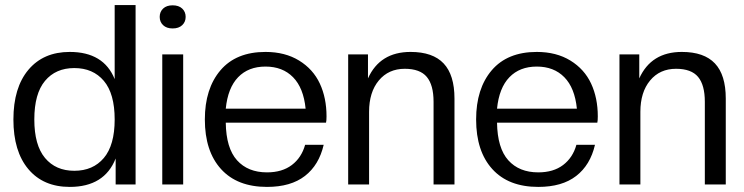

<svg xmlns="http://www.w3.org/2000/svg" viewBox="-20 -732 2953 762"><path d="M256.8 9.8Q151.9 9.8 92.5 -60.8Q33.2 -131.3 33.2 -257.8Q33.2 -384.3 92.8 -455.1Q152.3 -525.9 256.8 -525.9Q391.6 -525.9 435.1 -418V-711.9H518.1V0H439V-103Q394.5 9.8 256.8 9.8ZM274.9 -54.2Q349.1 -54.2 392.1 -105Q435.1 -155.8 435.1 -257.8Q435.1 -360.4 392.1 -411.1Q349.1 -461.9 274.9 -461.9Q201.2 -461.9 158.7 -411.1Q116.2 -360.4 116.2 -257.8Q116.2 -155.8 158.7 -105Q201.2 -54.2 274.9 -54.2Z M707 0H624V-516.1H707ZM665 -619.1Q641.1 -619.1 627.4 -632.1Q613.8 -645 613.8 -665Q613.8 -685.1 627.4 -698Q641.1 -710.9 665 -710.9Q689.5 -710.9 703.1 -698Q716.8 -685.1 716.8 -665Q716.8 -645 703.1 -632.1Q689.5 -619.1 665 -619.1Z M1039.6 9.8Q921.4 9.8 857.2 -61Q793 -131.8 793 -257.8Q793 -380.4 855 -453.1Q917 -525.9 1033.7 -525.9Q1111.3 -525.9 1167 -491.7Q1222.7 -457.5 1249.3 -400.4Q1275.9 -343.3 1275.9 -270Q1275.9 -252.9 1273.9 -245.1H876Q877.4 -144 920.7 -95.9Q963.9 -47.9 1039.6 -47.9Q1099.6 -47.9 1138.2 -77.1Q1176.8 -106.4 1190.9 -157.2H1264.6Q1246.1 -77.1 1190.2 -33.7Q1134.3 9.8 1039.6 9.8ZM876 -300.8H1192.9Q1184.6 -383.3 1143.1 -425.5Q1101.6 -467.8 1033.7 -467.8Q965.8 -467.8 925 -425.5Q884.3 -383.3 876 -300.8Z M1783.7 0H1700.7V-328.1Q1700.7 -394.5 1673.8 -426.8Q1647 -459 1586.4 -459Q1522 -459 1483.4 -412.6Q1444.8 -366.2 1444.8 -288.1V0H1361.8V-516.1H1440.4V-420.9Q1487.8 -525.9 1609.4 -525.9Q1697.8 -525.9 1740.7 -480.2Q1783.7 -434.6 1783.7 -340.8Z M2116.2 9.8Q1998 9.8 1933.8 -61Q1869.6 -131.8 1869.6 -257.8Q1869.6 -380.4 1931.6 -453.1Q1993.7 -525.9 2110.4 -525.9Q2188 -525.9 2243.7 -491.7Q2299.3 -457.5 2325.9 -400.4Q2352.5 -343.3 2352.5 -270Q2352.5 -252.9 2350.6 -245.1H1952.6Q1954.1 -144 1997.3 -95.9Q2040.5 -47.9 2116.2 -47.9Q2176.3 -47.9 2214.8 -77.1Q2253.4 -106.4 2267.6 -157.2H2341.3Q2322.8 -77.1 2266.8 -33.7Q2210.9 9.8 2116.2 9.8ZM1952.6 -300.8H2269.5Q2261.2 -383.3 2219.7 -425.5Q2178.2 -467.8 2110.4 -467.8Q2042.5 -467.8 2001.7 -425.5Q1960.9 -383.3 1952.6 -300.8Z M2860.4 0H2777.3V-328.1Q2777.3 -394.5 2750.5 -426.8Q2723.6 -459 2663.1 -459Q2598.6 -459 2560.1 -412.6Q2521.5 -366.2 2521.5 -288.1V0H2438.5V-516.1H2517.1V-420.9Q2564.5 -525.9 2686 -525.9Q2774.4 -525.9 2817.4 -480.2Q2860.4 -434.6 2860.4 -340.8Z"/></svg>

Font: Creato Display
Style: Regular
Weight: 400
Version: Version 1.000